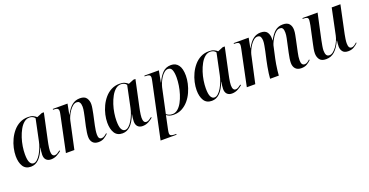

<svg xmlns="http://www.w3.org/2000/svg" viewBox="-32 -1272 4300 2238"><g transform="rotate(-20 2117.5 -153.0)"><path d="M157 10Q91 10 60.5 -39Q30 -88 30 -167Q30 -213 41.5 -265Q53 -317 76.5 -367Q100 -417 134.5 -457.5Q169 -498 215 -522Q261 -546 319 -546Q357 -546 381 -535Q405 -524 422 -508L488 -535H513L442 -202Q439 -189 435 -167Q431 -145 428 -123Q425 -101 425 -86Q425 -21 463 -21Q479 -21 495.5 -30.5Q512 -40 531 -55L537 -47Q515 -27 480.5 -8.5Q446 10 406 10Q368 10 346.5 -12Q325 -34 325 -75Q325 -98 328 -118Q331 -138 335 -162H333Q299 -74 256 -32Q213 10 157 10ZM198 -17Q221 -17 244 -37.5Q267 -58 286.5 -91Q306 -124 321 -162.5Q336 -201 343 -236L399 -503Q388 -519 370.5 -527Q353 -535 332 -535Q295 -535 264.5 -509.5Q234 -484 210.5 -441.5Q187 -399 170.5 -348.5Q154 -298 146 -246.5Q138 -195 138 -151Q138 -78 154.5 -47.5Q171 -17 198 -17Z M995 10Q948 10 924 -17Q900 -44 900 -89Q900 -134 917 -214L941 -321Q945 -341 952.5 -377Q960 -413 960 -442Q960 -457 956.5 -473.5Q953 -490 942.5 -502Q932 -514 910 -514Q886 -514 863 -495.5Q840 -477 821 -449.5Q802 -422 788.5 -392.5Q775 -363 770 -339L697 0H592L684 -439Q691 -471 691 -486Q691 -509 676.5 -517.5Q662 -526 635 -526H623L625 -536H807L782 -406H784Q822 -479 864 -512Q906 -545 962 -545Q1020 -545 1042.5 -512.5Q1065 -480 1065 -436Q1065 -411 1059 -380Q1053 -349 1048 -321L1019 -187Q1013 -158 1009 -130.5Q1005 -103 1005 -78Q1005 -21 1044 -21Q1062 -21 1078.5 -31.5Q1095 -42 1111 -57L1117 -49Q1094 -26 1065 -8Q1036 10 995 10Z M1293 10Q1227 10 1196.5 -39Q1166 -88 1166 -167Q1166 -213 1177.5 -265Q1189 -317 1212.5 -367Q1236 -417 1270.5 -457.5Q1305 -498 1351 -522Q1397 -546 1455 -546Q1493 -546 1517 -535Q1541 -524 1558 -508L1624 -535H1649L1578 -202Q1575 -189 1571 -167Q1567 -145 1564 -123Q1561 -101 1561 -86Q1561 -21 1599 -21Q1615 -21 1631.5 -30.5Q1648 -40 1667 -55L1673 -47Q1651 -27 1616.5 -8.5Q1582 10 1542 10Q1504 10 1482.5 -12Q1461 -34 1461 -75Q1461 -98 1464 -118Q1467 -138 1471 -162H1469Q1435 -74 1392 -32Q1349 10 1293 10ZM1334 -17Q1357 -17 1380 -37.5Q1403 -58 1422.5 -91Q1442 -124 1457 -162.5Q1472 -201 1479 -236L1535 -503Q1524 -519 1506.5 -527Q1489 -535 1468 -535Q1431 -535 1400.5 -509.5Q1370 -484 1346.5 -441.5Q1323 -399 1306.5 -348.5Q1290 -298 1282 -246.5Q1274 -195 1274 -151Q1274 -78 1290.5 -47.5Q1307 -17 1334 -17Z M1822 -434Q1826 -453 1828.5 -466.5Q1831 -480 1831 -486Q1831 -511 1816 -518.5Q1801 -526 1773 -526H1759L1761 -536H1940L1913 -394H1916Q1944 -459 1985.5 -502.5Q2027 -546 2093 -546Q2150 -546 2182.5 -502.5Q2215 -459 2215 -371Q2215 -326 2203.5 -274.5Q2192 -223 2169.5 -172.5Q2147 -122 2112.5 -81Q2078 -40 2032 -15Q1986 10 1928 10Q1899 10 1878.5 3Q1858 -4 1839 -18Q1836 -2 1833.5 9.5Q1831 21 1828 36L1805 145Q1803 155 1800.5 169Q1798 183 1798 192Q1798 216 1814.5 223Q1831 230 1859 230H1878L1876 240H1679ZM1917 -2Q1952 -2 1982 -27Q2012 -52 2035 -94Q2058 -136 2074 -187Q2090 -238 2098 -290.5Q2106 -343 2106 -388Q2106 -445 2093 -480Q2080 -515 2045 -515Q2021 -515 1999 -497.5Q1977 -480 1958.5 -452Q1940 -424 1927 -393.5Q1914 -363 1908 -337L1842 -29Q1852 -20 1870.5 -11Q1889 -2 1917 -2Z M2401 10Q2335 10 2304.5 -39Q2274 -88 2274 -167Q2274 -213 2285.5 -265Q2297 -317 2320.5 -367Q2344 -417 2378.5 -457.5Q2413 -498 2459 -522Q2505 -546 2563 -546Q2601 -546 2625 -535Q2649 -524 2666 -508L2732 -535H2757L2686 -202Q2683 -189 2679 -167Q2675 -145 2672 -123Q2669 -101 2669 -86Q2669 -21 2707 -21Q2723 -21 2739.5 -30.5Q2756 -40 2775 -55L2781 -47Q2759 -27 2724.5 -8.5Q2690 10 2650 10Q2612 10 2590.5 -12Q2569 -34 2569 -75Q2569 -98 2572 -118Q2575 -138 2579 -162H2577Q2543 -74 2500 -32Q2457 10 2401 10ZM2442 -17Q2465 -17 2488 -37.5Q2511 -58 2530.5 -91Q2550 -124 2565 -162.5Q2580 -201 2587 -236L2643 -503Q2632 -519 2614.5 -527Q2597 -535 2576 -535Q2539 -535 2508.5 -509.5Q2478 -484 2454.5 -441.5Q2431 -399 2414.5 -348.5Q2398 -298 2390 -246.5Q2382 -195 2382 -151Q2382 -78 2398.5 -47.5Q2415 -17 2442 -17Z M3512 9Q3464 9 3439.5 -18Q3415 -45 3415 -90Q3415 -114 3419.5 -144Q3424 -174 3432 -211L3456 -322Q3461 -344 3468.5 -380Q3476 -416 3476 -445Q3476 -460 3473.5 -476Q3471 -492 3461.5 -503Q3452 -514 3430 -514Q3406 -514 3384 -496Q3362 -478 3344 -451Q3326 -424 3313 -397.5Q3300 -371 3295 -353L3261 -199Q3255 -173 3249 -135.5Q3243 -98 3238.5 -60.5Q3234 -23 3233 0H3125Q3126 -25 3131.5 -64.5Q3137 -104 3144.5 -145.5Q3152 -187 3159 -218L3182 -321Q3188 -352 3194.5 -385.5Q3201 -419 3201 -445Q3201 -469 3192 -491Q3183 -513 3153 -513Q3129 -513 3106 -494Q3083 -475 3064 -446.5Q3045 -418 3032.5 -389Q3020 -360 3016 -342L2941 0H2836L2928 -441Q2931 -455 2933 -467.5Q2935 -480 2935 -487Q2935 -511 2920 -518.5Q2905 -526 2878 -526H2867L2869 -536H3054L3030 -412H3032Q3070 -484 3111 -514.5Q3152 -545 3203 -545Q3260 -545 3282.5 -514Q3305 -483 3305 -437Q3305 -422 3304 -410H3306Q3344 -481 3383.5 -513Q3423 -545 3479 -545Q3534 -545 3558 -516Q3582 -487 3582 -440Q3582 -412 3575.5 -381Q3569 -350 3564 -324L3533 -178Q3527 -153 3524 -128.5Q3521 -104 3521 -85Q3521 -21 3563 -21Q3581 -21 3596.5 -31Q3612 -41 3628 -56L3633 -48Q3611 -25 3582 -8Q3553 9 3512 9Z M4093 10Q4045 10 4024.5 -16.5Q4004 -43 4004 -80Q4004 -93 4005.5 -113.5Q4007 -134 4010 -151H4006Q3972 -74 3927 -32.5Q3882 9 3818 9Q3761 9 3738.5 -23Q3716 -55 3716 -99Q3716 -124 3722 -156Q3728 -188 3734 -215L3779 -424Q3782 -443 3785 -461.5Q3788 -480 3788 -489Q3788 -511 3774 -518.5Q3760 -526 3733 -526H3720L3722 -536H3909L3840 -216Q3834 -187 3828 -152Q3822 -117 3822 -96Q3822 -60 3833 -40.5Q3844 -21 3870 -21Q3894 -21 3917 -39.5Q3940 -58 3960.5 -86.5Q3981 -115 3995.5 -148.5Q4010 -182 4016 -211L4084 -536H4192L4119 -190Q4114 -168 4109.5 -135.5Q4105 -103 4105 -83Q4105 -18 4143 -18Q4160 -18 4176.5 -28.5Q4193 -39 4210 -55L4215 -48Q4194 -26 4164 -8Q4134 10 4093 10Z"/></g></svg>

Font: Noto Serif Display SemiCondensed Medium
Style: Italic
Weight: 500
Width: 4
Italic angle: -12°
Designer: Monotype Design Team
Foundry: Monotype Imaging Inc.
Version: Version 2.009